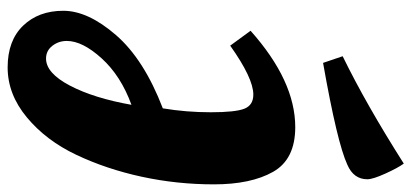

<svg xmlns="http://www.w3.org/2000/svg" viewBox="-300 -714 1051 490"><g transform="rotate(90 225.0 -468.5)"><path d="M256 -359Q266 -419 266 -481.5Q266 -544 257 -567Q248 -590 221 -590Q179 -590 96 -531L58 -583Q186 -697 304 -697Q386 -697 418 -640.5Q450 -584 450 -489.5Q450 -395 430.5 -305Q411 -215 374.5 -138Q338 -61 279 -12Q220 37 151.5 37Q83 37 45 -2.5Q7 -42 7 -105Q7 -168 69 -239.5Q131 -311 256 -359ZM84 -114Q84 -93 96.5 -77Q109 -61 129 -61Q166 -61 198 -122Q230 -183 247 -279Q173 -252 128.5 -203Q84 -154 84 -114ZM437 -881Q437 -846 400 -830Q344 -804 140 -768L123 -818Q246 -878 397 -974Q408 -959 422.5 -927Q437 -895 437 -881Z"/></g></svg>

Font: Oleo Script Swash Caps
Style: Bold
Weight: 700
Designer: Soytutype
Foundry: Soytutype
Version: Version 1.002